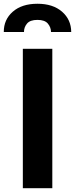

<svg xmlns="http://www.w3.org/2000/svg" viewBox="-56 -982 392 1002"><path d="M217 -727.3V0H63.2V-727.3ZM-36.2 -815Q-36.6 -879.6 10.8 -921Q58.2 -962.4 139.6 -962.4Q220.2 -962.4 267.8 -921Q315.3 -879.6 315.7 -815H210.2Q209.9 -839.8 193.7 -859Q177.6 -878.2 139.6 -878.2Q100.9 -878.2 84.9 -858.8Q68.9 -839.5 69.2 -815Z"/></svg>

Font: Inter Zeller
Style: Bold
Weight: 700
Designer: Rasmus Andersson; Joe Bland
Foundry: zeller
Version: Version 3.015;git-dec3a8cb1